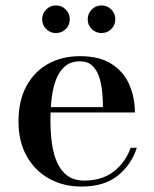

<svg xmlns="http://www.w3.org/2000/svg" viewBox="-20 -676 566 706"><path d="M279.5 10Q214 10 161.8 -18.5Q109.5 -47 78.8 -100.8Q48 -154.5 48 -230Q48 -305.5 77 -359.2Q106 -413 157 -441.2Q208 -469.5 274 -469.5Q346.5 -469.5 391 -440.5Q435.5 -411.5 455.8 -364.2Q476 -317 476 -262.5H115.5V-282H358.5Q358.5 -308.5 355.8 -337.8Q353 -367 344.8 -392.5Q336.5 -418 319.8 -434.2Q303 -450.5 274 -450.5Q241 -450.5 219.8 -432.8Q198.5 -415 186.5 -384.5Q174.5 -354 170 -315Q165.5 -276 165.5 -233Q165.5 -188.5 171 -148.5Q176.5 -108.5 190.2 -78Q204 -47.5 228.2 -29.8Q252.5 -12 290 -12Q356 -12 399 -46Q442 -80 460.5 -132.5H483Q463.5 -71 413.5 -30.5Q363.5 10 279.5 10ZM353.5 -554.5Q332 -554.5 317.2 -569.2Q302.5 -584 302.5 -605Q302.5 -626 317.2 -641Q332 -656 353.5 -656Q374.5 -656 389.2 -641Q404 -626 404 -605Q404 -584 389.2 -569.2Q374.5 -554.5 353.5 -554.5ZM185.5 -554.5Q164.5 -554.5 149.8 -569.2Q135 -584 135 -605Q135 -626 149.8 -641Q164.5 -656 186 -656Q207 -656 221.8 -641Q236.5 -626 236.5 -605Q236.5 -584 221.8 -569.2Q207 -554.5 185.5 -554.5Z"/></svg>

Font: Bodoni Moda 11pt Medium
Style: Regular
Weight: 500
Designer: Owen Earl
Foundry: indestructible type
Version: Version 2.004